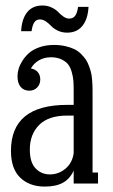

<svg xmlns="http://www.w3.org/2000/svg" viewBox="-20 -670 411 701"><path d="M126 -599.1Q113.3 -599.1 106 -589.4Q98.6 -579.6 95.2 -556.2H57.1Q59.6 -601.1 79.3 -625.5Q99.1 -649.9 134.8 -649.9Q153.8 -649.9 169.2 -642.3Q184.6 -634.8 192.6 -626Q200.7 -617.2 211.4 -609.6Q222.2 -602.1 232.9 -602.1Q246.1 -602.1 253.9 -611.8Q261.7 -621.6 265.1 -645H303.2Q300.8 -600.1 280.8 -575.4Q260.7 -550.8 225.1 -550.8Q206.1 -550.8 190.7 -558.3Q175.3 -565.9 167 -575Q158.7 -584 147.7 -591.6Q136.7 -599.1 126 -599.1ZM317.9 -340.8V-40H337.9V0H249V-46.9Q234.9 -16.6 209.5 -2.7Q184.1 11.2 143.1 11.2Q87.9 11.2 54 -21.2Q20 -53.7 20 -119.1Q20 -287.1 225.1 -287.1H249V-339.8Q249 -359.9 248 -374Q247.1 -388.2 242.2 -406Q237.3 -423.8 229 -434.6Q220.7 -445.3 204.6 -453.1Q188.5 -460.9 166 -460.9Q141.1 -460.9 121.8 -449.5Q102.5 -438 92.8 -419.9Q108.4 -417.5 117.7 -407Q127 -396.5 127 -379.9Q127 -362.3 115.7 -350.6Q104.5 -338.9 86.9 -338.9Q67.4 -338.9 55.7 -352.3Q43.9 -365.7 43.9 -392.1Q43.9 -404.3 47.9 -418.2Q51.8 -432.1 61.8 -448Q71.8 -463.9 86.2 -476.6Q100.6 -489.3 124.3 -497.6Q147.9 -505.9 176.8 -505.9Q199.7 -505.9 218.8 -501.5Q237.8 -497.1 251.5 -490.5Q265.1 -483.9 276.1 -472.9Q287.1 -461.9 293.7 -451.9Q300.3 -441.9 305.4 -427.7Q310.5 -413.6 312.7 -403.8Q314.9 -394 316.2 -379.6Q317.4 -365.2 317.6 -358.4Q317.9 -351.6 317.9 -340.8ZM162.1 -33.2Q193.8 -33.2 219 -54.2Q244.1 -75.2 249 -110.8V-248H225.1Q157.2 -248 123 -213.9Q88.9 -179.7 88.9 -124Q88.9 -77.1 109.9 -55.2Q130.9 -33.2 162.1 -33.2Z"/></svg>

Font: Margherita
Style: Regular
Weight: 400
Designer: James Puckett
Foundry: Dunwich Type Founders
Version: Version 1.008;hotconv 1.0.109;makeotfexe 2.5.65596